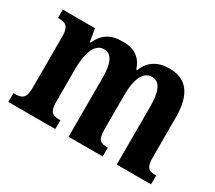

<svg xmlns="http://www.w3.org/2000/svg" viewBox="-107 -754 1075 960"><g transform="rotate(30 431.0 -274.0)"><path d="M16 0H287V-51H284C246 -51 223 -59 223 -116V-311C223 -394 244 -468 299 -468C348 -468 364 -418 364 -333V0H561V-51H558C519 -51 501 -60 501 -122V-324C501 -401 521 -468 576 -468C625 -468 642 -418 642 -333V0H840V-51H837C798 -51 780 -60 780 -122V-354C780 -490 725 -548 632 -548C563 -548 518 -519 494 -460H489C469 -523 425 -548 363 -548C288 -548 250 -519 224 -463H219L207 -536H21V-488H24C62 -488 86 -479 86 -422V-120C86 -60 63 -51 24 -51H16Z"/></g></svg>

Font: Noto Serif Devanagari Condensed
Style: Bold
Weight: 700
Width: 3
Designer: Universal Thirst, Indian Type Foundry and the Monotype Design Team
Foundry: Monotype Imaging Inc.
Version: Version 2.004